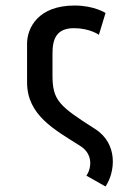

<svg xmlns="http://www.w3.org/2000/svg" viewBox="-20 -525 466 695"><path d="M362 150C397 98 409 -5 323 -59C194 -141 170 -162 170 -252V-332C170 -386 186 -423 248 -423C305 -423 338 -399 338 -399L362 -478C362 -478 321 -505 250 -505C118 -505 78 -424 78 -367V-227C78 -108 177 -56 270 3C317 32 312 82 293 111Z"/></svg>

Font: Advent Pro
Style: SemiBold
Weight: 600
Designer: Andreas Kalpakidis
Foundry: Andreas Kalpakidis
Version: Version 2.002 2008